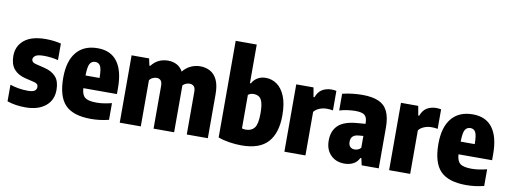

<svg xmlns="http://www.w3.org/2000/svg" viewBox="-64 -1169 4090 1540"><g transform="rotate(10 1981.0 -399.0)"><path d="M182.5 10.5Q142.5 10.5 105.5 5Q68.5 -0.5 34 -12.5V-147.5Q66.5 -136.5 103.2 -130.2Q140 -124 179 -124Q219 -124 234.5 -135.5Q250 -147 250 -166.5Q250 -181.5 242 -189.2Q234 -197 218 -201.5L142.5 -219.5Q82.5 -234 49.5 -272.5Q16.5 -311 16.5 -379.5Q16.5 -460 75.8 -508.8Q135 -557.5 250.5 -557.5Q286 -557.5 317 -553.5Q348 -549.5 375 -543V-408Q320.5 -422.5 260 -422.5Q207.5 -422.5 189.5 -409Q171.5 -395.5 171.5 -379Q171.5 -355 204 -346.5L279.5 -328Q340.5 -313 372.8 -276.2Q405 -239.5 405 -170Q405 -86 345 -37.8Q285 10.5 182.5 10.5Z M716.5 10.5Q571 10.5 506 -57Q441 -124.5 441 -277Q441 -412.5 501 -485Q561 -557.5 673.5 -557.5Q780 -557.5 834 -484.5Q888 -411.5 888 -271.5V-222H614.5Q617.5 -167.5 644.2 -146.8Q671 -126 738.5 -126Q768 -126 798.8 -130.8Q829.5 -135.5 861.5 -143.5V-7.5Q822 2 787.8 6.2Q753.5 10.5 716.5 10.5ZM673 -446Q644.5 -446 629.8 -422.2Q615 -398.5 614 -325H728.5Q728 -398.5 714.2 -422.2Q700.5 -446 673 -446Z M950 0V-548.5H1092.5L1105 -491.5H1112Q1163 -557.5 1247.5 -557.5Q1284.5 -557.5 1316.2 -541.8Q1348 -526 1368 -489.5Q1394.5 -523 1431.2 -540.2Q1468 -557.5 1508 -557.5Q1553 -557.5 1589 -538.2Q1625 -519 1646.2 -475Q1667.5 -431 1667.5 -356.5V0H1496V-347Q1496 -380.5 1482.2 -393Q1468.5 -405.5 1448 -405.5Q1435.5 -405.5 1420 -399.8Q1404.5 -394 1393 -382Q1393 -374.5 1393 -367V0H1225.5V-347Q1225.5 -380.5 1212.5 -393Q1199.5 -405.5 1179.5 -405.5Q1165 -405.5 1148.2 -398Q1131.5 -390.5 1121.5 -375.5V0Z M1941 10Q1894 10 1843.8 2.2Q1793.5 -5.5 1752 -21V-808H1923.5V-493.5H1931.5Q1947.5 -523.5 1976 -540.5Q2004.5 -557.5 2043 -557.5Q2091.5 -557.5 2132.8 -529Q2174 -500.5 2199.2 -440Q2224.5 -379.5 2224.5 -282.5Q2224.5 -140 2156.8 -64.8Q2089 10.5 1941 10ZM1955 -120.5Q2001 -120.5 2025 -151.2Q2049 -182 2049 -267.5Q2049 -327.5 2039.5 -358.8Q2030 -390 2011.8 -401.5Q1993.5 -413 1968.5 -413Q1940.5 -413 1923.5 -397.5V-125Q1939 -120.5 1955 -120.5Z M2291 0V-548.5H2431.5L2445 -472H2452.5Q2470 -519 2503 -538Q2536 -557 2578 -557Q2588.5 -557 2599 -555.8Q2609.5 -554.5 2617 -553V-394Q2605 -396.5 2591.5 -397.5Q2578 -398.5 2566.5 -398.5Q2534.5 -398.5 2505.8 -386.5Q2477 -374.5 2462.5 -354.5V0Z M2780.5 10.5Q2711.5 10.5 2668.5 -33Q2625.5 -76.5 2625.5 -150.5Q2625.5 -230.5 2674.2 -275.8Q2723 -321 2836 -328.5L2893 -333V-338.5Q2893 -384.5 2872 -402.8Q2851 -421 2795 -421Q2766 -421 2732 -416.2Q2698 -411.5 2666.5 -402V-538Q2702.5 -547.5 2746 -552.5Q2789.5 -557.5 2829 -557.5Q2909 -557.5 2960 -535.8Q3011 -514 3035.2 -464.2Q3059.5 -414.5 3059.5 -330.5V0H2920.5L2908 -56.5H2900.5Q2882 -20 2850.8 -4.8Q2819.5 10.5 2780.5 10.5ZM2792 -170Q2792 -142.5 2805.8 -129Q2819.5 -115.5 2842 -115.5Q2854.5 -115.5 2868 -120.2Q2881.5 -125 2893 -138V-234.5L2857 -231.5Q2792 -227 2792 -170Z M3144 0V-548.5H3284.5L3298 -472H3305.5Q3323 -519 3356 -538Q3389 -557 3431 -557Q3441.5 -557 3452 -555.8Q3462.5 -554.5 3470 -553V-394Q3458 -396.5 3444.5 -397.5Q3431 -398.5 3419.5 -398.5Q3387.5 -398.5 3358.8 -386.5Q3330 -374.5 3315.5 -354.5V0Z M3772 10.5Q3626.5 10.5 3561.5 -57Q3496.5 -124.5 3496.5 -277Q3496.5 -412.5 3556.5 -485Q3616.5 -557.5 3729 -557.5Q3835.5 -557.5 3889.5 -484.5Q3943.5 -411.5 3943.5 -271.5V-222H3670Q3673 -167.5 3699.8 -146.8Q3726.5 -126 3794 -126Q3823.5 -126 3854.2 -130.8Q3885 -135.5 3917 -143.5V-7.5Q3877.5 2 3843.2 6.2Q3809 10.5 3772 10.5ZM3728.5 -446Q3700 -446 3685.2 -422.2Q3670.5 -398.5 3669.5 -325H3784Q3783.5 -398.5 3769.8 -422.2Q3756 -446 3728.5 -446Z"/></g></svg>

Font: Encode Sans Condensed Condensed ExtraBold
Style: Regular
Weight: 800
Width: 3
Designer: Multiple Designers
Foundry: Impallari Type
Version: Version 3.000; ttfautohint (v1.8.3) -l 8 -r 50 -G 200 -x 14 